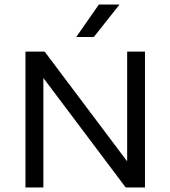

<svg xmlns="http://www.w3.org/2000/svg" viewBox="-20 -821 746 841"><path d="M91.5 0V-595H175.5L553 -93H537V-595H615V0H530.5L153 -502H170V0ZM314 -659 413 -801H503.5L391 -659Z"/></svg>

Font: Encode Sans SC SemiExpanded
Style: Regular
Weight: 400
Width: 6
Designer: Multiple Designers
Foundry: Impallari Type
Version: Version 3.002